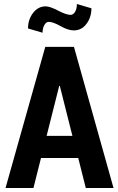

<svg xmlns="http://www.w3.org/2000/svg" viewBox="-20 -947 594 967"><path d="M374 -151.4Q327.1 -151.4 186.5 -151.4Q176.8 -113.3 148.4 0Q113.3 0 7.8 0Q57.6 -177.7 208 -710.9Q244.1 -710.9 352.5 -710.9Q402.3 -533.2 551.8 0Q517.6 0 412.1 0Q402.3 -38.1 374 -151.4ZM214.8 -262.7Q247.1 -262.7 344.7 -262.7Q329.1 -325.2 281.2 -514.6Q280.3 -514.6 278.3 -514.6Q262.7 -451.2 214.8 -262.7ZM440.4 -905.3Q440.4 -859.4 415 -826.2Q390.6 -793.9 351.6 -793.9Q323.2 -793.9 285.2 -815.4Q247.1 -836.9 225.6 -836.9Q211.9 -836.9 203.1 -820.3Q194.3 -804.7 194.3 -782.2Q169.9 -789.1 121.1 -803.7Q121.1 -848.6 146.5 -881.8Q171.9 -915 210 -915Q231.4 -915 272.5 -893.6Q313.5 -872.1 335.9 -872.1Q348.6 -872.1 358.4 -887.7Q367.2 -903.3 367.2 -926.8Q391.6 -919.9 440.4 -905.3Z"/></svg>

Font: Noto Sans Hebrew DECATHLON 
Style: Bold
Weight: 400
Designer: Monotype Design Team
Version: Version 2.000;GOOG;noto-fonts:20170220:a8a215d2e889